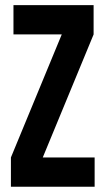

<svg xmlns="http://www.w3.org/2000/svg" viewBox="-20 -710 398 730"><path d="M339.8 -111.3V0H21.5V-111.3L214.8 -579.1H31.2V-690.4H335.9V-579.1L142.6 -111.3Z"/></svg>

Font: Altinn-DIN Condensed
Style: DINCondensed-Bold
Weight: 700
Width: 3
Designer: Charles Nix
Foundry: Altinn
Version: Version 2.00